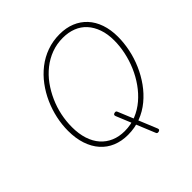

<svg xmlns="http://www.w3.org/2000/svg" viewBox="-267 -1091 1458 1458"><g transform="rotate(-45 462.5 -361.5)"><path d="M608 166Q599 168 593.5 166Q588 164 585 155L460 -149Q456 -159 459.5 -164.5Q463 -170 472 -172Q480 -174 485.5 -172Q491 -170 494 -161L619 143Q623 153 620 158Q617 163 608 166ZM426 19Q358 19 302.5 -4Q247 -27 207.5 -71.5Q168 -116 146.5 -180Q125 -244 125 -325Q125 -391 139.5 -458Q154 -525 182 -588Q210 -651 251 -706Q292 -761 345 -802.5Q398 -844 462 -867Q526 -890 599 -890Q668 -890 723 -867.5Q778 -845 817.5 -802.5Q857 -760 878 -699Q899 -638 899 -562Q899 -498 885 -429.5Q871 -361 842.5 -295.5Q814 -230 773.5 -173.5Q733 -117 680.5 -73.5Q628 -30 564 -5.5Q500 19 426 19ZM428 -19Q495 -19 552.5 -42.5Q610 -66 657.5 -106.5Q705 -147 742.5 -200Q780 -253 806 -313.5Q832 -374 845.5 -438Q859 -502 859 -563Q859 -632 840 -686Q821 -740 787 -777.5Q753 -815 704.5 -834Q656 -853 597 -853Q531 -853 473.5 -831.5Q416 -810 367.5 -771.5Q319 -733 282 -682Q245 -631 218.5 -571.5Q192 -512 179 -449.5Q166 -387 166 -324Q166 -252 184.5 -195Q203 -138 237.5 -99Q272 -60 320.5 -39.5Q369 -19 428 -19Z"/></g></svg>

Font: Playwrite IS Thin
Style: Regular
Weight: 250
Designer: Veronika Burian, José Scaglione
Foundry: TypeTogether
Version: Version 1.002